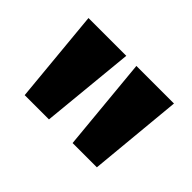

<svg xmlns="http://www.w3.org/2000/svg" viewBox="-73 -884 632 632"><g transform="rotate(45 243.0 -568.0)"><path d="M298 -404 267 -732H442L411 -404ZM75 -404 44 -732H220L188 -404Z"/></g></svg>

Font: Outfit Thin Black
Style: Regular
Weight: 900
Version: Version 1.100;gftools[0.9.27]